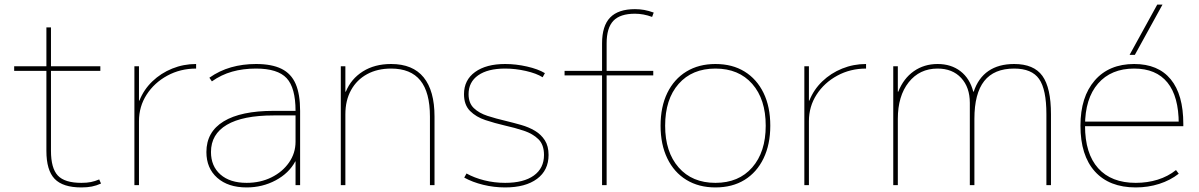

<svg xmlns="http://www.w3.org/2000/svg" viewBox="-20 -810 5245 840"><path d="M336 10Q255 10 219 -27.5Q183 -65 183 -150V-500H42V-520H183V-690H203V-520H419V-500H203V-150Q203 -74 233 -42Q263 -10 336 -10Q360 -10 377.5 -13.5Q395 -17 414 -25L422 -7Q402 2 382 6Q362 10 336 10Z M568 0V-520H588V-370H590Q609 -418 646.5 -454Q684 -490 733.5 -510Q783 -530 838 -530V-510Q769 -510 712 -479Q655 -448 621.5 -396Q588 -344 588 -280V0Z M1059 10Q978 10 930.5 -32Q883 -74 883 -145Q883 -233 958.5 -279Q1034 -325 1177 -325H1273Q1273 -426 1234 -468Q1195 -510 1100 -510Q1043 -510 995.5 -496.5Q948 -483 907 -454L896 -470Q940 -501 991 -515.5Q1042 -530 1100 -530Q1169 -530 1211.5 -509Q1254 -488 1273.5 -443Q1293 -398 1293 -325V0H1273V-104H1272Q1244 -52 1186 -21Q1128 10 1059 10ZM1059 -10Q1119 -10 1167.5 -34Q1216 -58 1244.5 -99Q1273 -140 1273 -190V-305H1177Q1042 -305 972.5 -264Q903 -223 903 -145Q903 -83 944.5 -46.5Q986 -10 1059 -10Z M1471 0V-520H1491V-409H1493Q1516 -465 1567.5 -497.5Q1619 -530 1691 -530Q1786 -530 1833.5 -471.5Q1881 -413 1881 -300V0H1861V-300Q1861 -406 1819 -458Q1777 -510 1691 -510Q1631 -510 1586 -485.5Q1541 -461 1516 -416Q1491 -371 1491 -310V0Z M2190 10Q2141 10 2094 -1.5Q2047 -13 2011 -33L2021 -51Q2055 -32 2099 -21Q2143 -10 2190 -10Q2271 -10 2315.5 -42Q2360 -74 2360 -132Q2360 -177 2335.5 -201Q2311 -225 2272 -238Q2233 -251 2188 -261Q2145 -271 2104 -284.5Q2063 -298 2036.5 -324.5Q2010 -351 2010 -398Q2010 -460 2058.5 -495Q2107 -530 2190 -530Q2237 -530 2285.5 -519Q2334 -508 2364 -490L2354 -472Q2327 -489 2281 -499.5Q2235 -510 2190 -510Q2114 -510 2072 -480.5Q2030 -451 2030 -398Q2030 -359 2053 -337Q2076 -315 2113 -303Q2150 -291 2193 -281Q2226 -273 2259.5 -263.5Q2293 -254 2320 -238Q2347 -222 2363.5 -196.5Q2380 -171 2380 -132Q2380 -65 2329.5 -27.5Q2279 10 2190 10Z M2614 0V-480H2450V-500H2614V-620Q2614 -697 2649.5 -733.5Q2685 -770 2758 -770Q2779 -770 2798.5 -766.5Q2818 -763 2840 -755L2833 -736Q2795 -750 2758 -750Q2693 -750 2663.5 -719Q2634 -688 2634 -620V-500H2838V-480H2634V0Z M3110 10Q3037 10 2983 -23Q2929 -56 2899.5 -117Q2870 -178 2870 -260Q2870 -343 2899.5 -403.5Q2929 -464 2983 -497Q3037 -530 3110 -530Q3184 -530 3237.5 -497Q3291 -464 3320.5 -403.5Q3350 -343 3350 -260Q3350 -178 3320.5 -117Q3291 -56 3237.5 -23Q3184 10 3110 10ZM3110 -10Q3212 -10 3271 -77.5Q3330 -145 3330 -260Q3330 -376 3271 -443Q3212 -510 3110 -510Q3008 -510 2949 -443Q2890 -376 2890 -260Q2890 -145 2949 -77.5Q3008 -10 3110 -10Z M3499 0V-520H3519V-370H3521Q3540 -418 3577.5 -454Q3615 -490 3664.5 -510Q3714 -530 3769 -530V-510Q3700 -510 3643 -479Q3586 -448 3552.5 -396Q3519 -344 3519 -280V0Z M3888 0V-520H3908V-409H3910Q3933 -467 3978 -498.5Q4023 -530 4082 -530Q4141 -530 4182 -498.5Q4223 -467 4238 -409H4240Q4260 -469 4304.5 -499.5Q4349 -530 4417 -530Q4503 -530 4540.5 -478Q4578 -426 4578 -310V0H4558V-310Q4558 -419 4526 -464.5Q4494 -510 4417 -510Q4329 -510 4286 -455.5Q4243 -401 4243 -290V0H4223V-360Q4223 -428 4185 -469Q4147 -510 4082 -510Q4003 -510 3955.5 -450Q3908 -390 3908 -290V0Z M4949 10Q4833 10 4770 -60Q4707 -130 4707 -260Q4707 -386 4769.5 -458Q4832 -530 4942 -530Q5047 -530 5102 -463Q5157 -396 5157 -268Q5157 -264 5157 -263Q5157 -262 5157 -258H4717V-278H5147L5137 -268Q5137 -388 5087.5 -449Q5038 -510 4942 -510Q4841 -510 4784 -444.5Q4727 -379 4727 -260Q4727 -138 4784.5 -74Q4842 -10 4949 -10Q5000 -10 5045 -24Q5090 -38 5125 -66L5137 -50Q5100 -21 5051.5 -5.5Q5003 10 4949 10ZM4945 -570H4922L5043 -790H5066Z"/></svg>

Font: M PLUS 2 Thin Thin
Style: Regular
Weight: 250
Version: Version 1.001